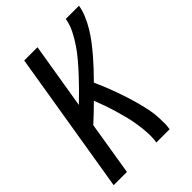

<svg xmlns="http://www.w3.org/2000/svg" viewBox="-214 -833 932 932"><g transform="rotate(-45 251.5 -367.5)"><path d="M6 0 127 -735H218L162 -395Q188 -420 213.5 -445.5Q239 -471 263.5 -497.5Q288 -524 311.5 -551.5Q335 -579 355 -608.5Q375 -638 391 -670Q407 -702 412 -735H503Q498 -705 485.5 -676Q473 -647 456.5 -619.5Q440 -592 420 -566Q400 -540 379 -515.5Q358 -491 335.5 -467Q313 -443 290 -420Q310 -376 327 -331Q344 -286 358.5 -239.5Q373 -193 383.5 -145Q394 -97 393 -46Q394 -35 393 -23.5Q392 -12 390 0H299Q304 -32 302 -63.5Q300 -95 295.5 -125.5Q291 -156 283.5 -185.5Q276 -215 267.5 -244Q259 -273 249 -301.5Q239 -330 228 -358Q207 -337 185.5 -316.5Q164 -296 142 -276L97 0Z"/></g></svg>

Font: Iosevka Term Curly Medium
Style: Italic
Weight: 500
Italic angle: -9°
Designer: Belleve Invis
Foundry: Belleve Invis
Version: Version 32.3.0